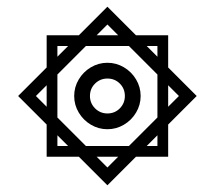

<svg xmlns="http://www.w3.org/2000/svg" viewBox="-20 -561 640 572"><path d="M215 -94H119V-190L34 -275L119 -360V-456H215L300 -541L385 -456H481V-360L566 -275L481 -190V-94H385L300 -9ZM332 -94H268L300 -62ZM183 -126 151 -158V-126ZM201 -275Q201 -301.5 214.5 -324.2Q228 -347 250.8 -360.5Q273.5 -374 300 -374Q326.5 -374 349.2 -360.5Q372 -347 385.5 -324.2Q399 -301.5 399 -275Q399 -248.5 385.5 -225.8Q372 -203 349.2 -189.5Q326.5 -176 300 -176Q273.5 -176 250.8 -189.5Q228 -203 214.5 -225.8Q201 -248.5 201 -275ZM352 -275Q352 -297 337 -312Q322 -327 300 -327Q278.5 -327 263.2 -312Q248 -297 248 -275Q248 -253.5 263.2 -238.2Q278.5 -223 300 -223Q322 -223 337 -238.2Q352 -253.5 352 -275ZM119 -243V-307L87 -275ZM236 -126H364L449 -211V-339L364 -424H236L151 -339V-211ZM183 -424H151V-392ZM332 -456 300 -488 268 -456ZM449 -126V-158L417 -126ZM449 -392V-424H417ZM513 -275 481 -307V-243Z"/></svg>

Font: JuliaMono Black
Style: Regular
Weight: 900
Monospace: yes
Designer: cormullion
Foundry: corm
Version: Version 0.054; ttfautohint (v1.8.4)